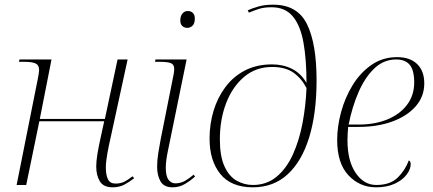

<svg xmlns="http://www.w3.org/2000/svg" viewBox="-20 -790 1849 820"><path d="M461 10Q422 10 406.5 -15.5Q391 -41 391 -79Q391 -102 396 -132Q401 -162 408 -194L425 -272H148L92 0H51L142 -456Q144 -467 145.5 -476Q147 -485 147 -491Q147 -512 132 -519Q117 -526 83 -526H61L63 -536H200L150 -282H428L482 -536H525L452 -200Q445 -171 438.5 -134.5Q432 -98 432 -75Q432 -43 441 -24.5Q450 -6 473 -6Q495 -6 511 -14Q527 -22 546 -37L553 -29Q533 -13 511 -1.5Q489 10 461 10Z M780 -671Q767 -671 758.5 -679Q750 -687 750 -703Q750 -721 759 -732Q768 -743 782 -743Q795 -743 803.5 -735Q812 -727 812 -711Q812 -689 802 -680Q792 -671 780 -671ZM717 10Q680 10 665.5 -15.5Q651 -41 651 -78Q651 -105 656 -136.5Q661 -168 666 -194L722 -475Q723 -481 723.5 -486Q724 -491 724 -496Q724 -514 710.5 -520Q697 -526 661 -526H642L644 -536H777L697 -145Q693 -127 690.5 -107.5Q688 -88 688 -74Q688 -38 699.5 -22.5Q711 -7 729 -7Q751 -7 769 -17Q787 -27 807 -44L813 -36Q792 -17 768.5 -3.5Q745 10 717 10Z M1060 10Q967 10 921 -47Q875 -104 875 -198Q875 -260 892 -316.5Q909 -373 942.5 -418Q976 -463 1026 -489Q1076 -515 1142 -515Q1189 -515 1227 -496Q1265 -477 1289 -436Q1289 -536 1276 -608.5Q1263 -681 1230.5 -720Q1198 -759 1140 -759Q1108 -759 1086 -752Q1064 -745 1043 -736L1038 -746Q1058 -755 1084.5 -762.5Q1111 -770 1147 -770Q1250 -770 1291 -687Q1332 -604 1332 -447Q1332 -306 1300.5 -203.5Q1269 -101 1208.5 -45.5Q1148 10 1060 10ZM1060 0Q1119 0 1161.5 -35.5Q1204 -71 1231 -130.5Q1258 -190 1272 -264Q1286 -338 1289 -414Q1268 -455 1233.5 -479.5Q1199 -504 1142 -504Q1073 -504 1023 -462Q973 -420 946 -350Q919 -280 919 -195Q919 -123 938.5 -80Q958 -37 990.5 -18.5Q1023 0 1060 0Z M1586 10Q1516 10 1468 -41.5Q1420 -93 1420 -192Q1420 -249 1436.5 -310.5Q1453 -372 1485.5 -425.5Q1518 -479 1566 -512.5Q1614 -546 1676 -546Q1731 -546 1761.5 -516.5Q1792 -487 1792 -434Q1792 -377 1754.5 -335Q1717 -293 1654 -270.5Q1591 -248 1513 -248H1467Q1466 -241 1465 -222Q1464 -203 1464 -191Q1464 -103 1499 -51.5Q1534 0 1587 0Q1646 0 1678 -31Q1710 -62 1726 -105Q1734 -101 1734 -89Q1734 -67 1716.5 -44Q1699 -21 1666 -5.5Q1633 10 1586 10ZM1511 -258Q1581 -258 1634.5 -280Q1688 -302 1718.5 -342.5Q1749 -383 1749 -438Q1749 -490 1730 -513Q1711 -536 1672 -536Q1619 -536 1579 -498Q1539 -460 1511.5 -397Q1484 -334 1469 -258Z"/></svg>

Font: Noto Serif Display ExtraLight
Style: Italic
Weight: 200
Italic angle: -12°
Designer: Monotype Design Team
Foundry: Monotype Imaging Inc.
Version: Version 2.009